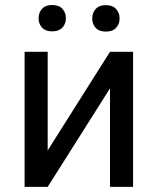

<svg xmlns="http://www.w3.org/2000/svg" viewBox="-20 -731 617 751"><path d="M410.2 -528.3H500.5V0H410.2V-385.3L166.5 0H76.2V-528.3H166.5V-142.6ZM130.9 -659.7Q130.9 -681.6 144.3 -696.5Q157.7 -711.4 184.1 -711.4Q210.4 -711.4 224.1 -696.5Q237.8 -681.6 237.8 -659.7Q237.8 -637.7 224.1 -623Q210.4 -608.4 184.1 -608.4Q157.7 -608.4 144.3 -623Q130.9 -637.7 130.9 -659.7ZM340.8 -658.7Q340.8 -680.7 354.2 -695.8Q367.7 -710.9 394 -710.9Q420.4 -710.9 434.1 -695.8Q447.8 -680.7 447.8 -658.7Q447.8 -636.7 434.1 -622.1Q420.4 -607.4 394 -607.4Q367.7 -607.4 354.2 -622.1Q340.8 -636.7 340.8 -658.7Z"/></svg>

Font: Roboto-ThirdPerson-AD3FC
Style: ThirdPerson-AD3FC
Weight: 400
Designer: Google
Version: Version 2.137; 2017